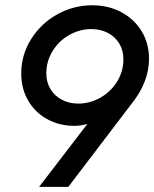

<svg xmlns="http://www.w3.org/2000/svg" viewBox="-20 -726 600 746"><path d="M319.5 -244.5Q294 -237 270 -237Q210 -237 162.5 -263.5Q115 -290 88.8 -336.2Q62.5 -382.5 62.5 -440.5Q62.5 -511.5 100 -572.5Q137.5 -633.5 201.2 -669.5Q265 -705.5 338.5 -705.5Q401 -705.5 451.2 -678.8Q501.5 -652 530.2 -604.8Q559 -557.5 559 -497.5Q559 -416 503.5 -339L245.5 0H132ZM459.5 -496Q459.5 -530 443.5 -556.8Q427.5 -583.5 399 -598.2Q370.5 -613 335 -613Q289.5 -613 249 -590Q208.5 -567 184.2 -527.5Q160 -488 160 -441Q160 -406.5 176 -380Q192 -353.5 220.2 -338.5Q248.5 -323.5 284.5 -323.5Q329.5 -323.5 370 -346.5Q410.5 -369.5 435 -409Q459.5 -448.5 459.5 -496Z"/></svg>

Font: HK Grotesk Medium
Style: Italic
Weight: 500
Italic angle: -8°
Designer: Alfredo Marco Pradil
Foundry: Hanken Design Co.
Version: Version 3.004